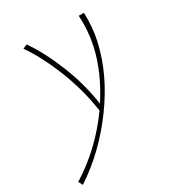

<svg xmlns="http://www.w3.org/2000/svg" viewBox="-223 -513 818 901"><g transform="rotate(-30 185.5 -62.5)"><path d="M368 -408Q371 -327 355 -258Q320 -101 211.5 47Q103 195 -40 289L-52 266Q96 174 202 26Q185 -94 139 -209.5Q93 -325 38 -404L61 -414Q115 -336 159.5 -225Q204 -114 220 -1Q300 -124 328 -248Q345 -328 340 -408Z"/></g></svg>

Font: EauTestText Extralight
Style: Italic
Weight: 250
Italic angle: -12°
Designer: Christian Thalmann (Catharsis Fonts)
Version: Version 0.001;PS 000.001;hotconv 1.0.88;makeotf.lib2.5.64775